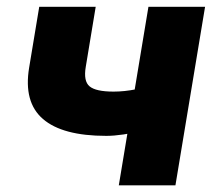

<svg xmlns="http://www.w3.org/2000/svg" viewBox="-20 -556 644 576"><path d="M298.8 -148.4Q167.5 -148.4 108.9 -199Q50.3 -249.5 67.4 -353L97.7 -535.6H267.1L237.3 -355.5Q230 -312.5 248.8 -296.9Q267.6 -281.2 320.8 -281.2Q353.5 -281.2 388.7 -288.3Q423.8 -295.4 467.3 -309.6L445.3 -176.8Q430.7 -169.9 404.8 -163.3Q378.9 -156.7 350.3 -152.6Q321.8 -148.4 298.8 -148.4ZM336.4 0 425.3 -535.6H595.2L506.3 0Z"/></svg>

Font: Inter 20pt ExtraBold
Style: Italic
Weight: 800
Italic angle: -9.3988°
Version: Version 4.001;git-66647c0bb